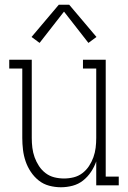

<svg xmlns="http://www.w3.org/2000/svg" viewBox="-20 -782 540 810"><path d="M237 8Q212 8 187.5 1.5Q163 -5 143.5 -20.5Q124 -36 110 -57Q96 -78 88 -101.5Q80 -125 77 -150Q74 -175 74 -200V-493H19V-530H114V-200Q114 -179 116.5 -158.5Q119 -138 126 -118.5Q133 -99 144.5 -81.5Q156 -64 172.5 -51.5Q189 -39 209 -34Q229 -29 250 -29Q271 -29 291 -34Q311 -39 327.5 -51.5Q344 -64 355.5 -81.5Q367 -99 374 -118.5Q381 -138 383.5 -158.5Q386 -179 386 -200V-493H330V-530H426V-37H481V0H386V-101Q378 -78 364 -57Q350 -36 330.5 -20.5Q311 -5 286.5 1.5Q262 8 237 8ZM147 -601 113 -626 228 -762H272L387 -626L353 -601L250 -733Z"/></svg>

Font: Iosevka Slab Extralight
Style: Regular
Weight: 200
Monospace: yes
Designer: Belleve Invis
Foundry: Belleve Invis
Version: Version 11.1.1; ttfautohint (v1.8.3)